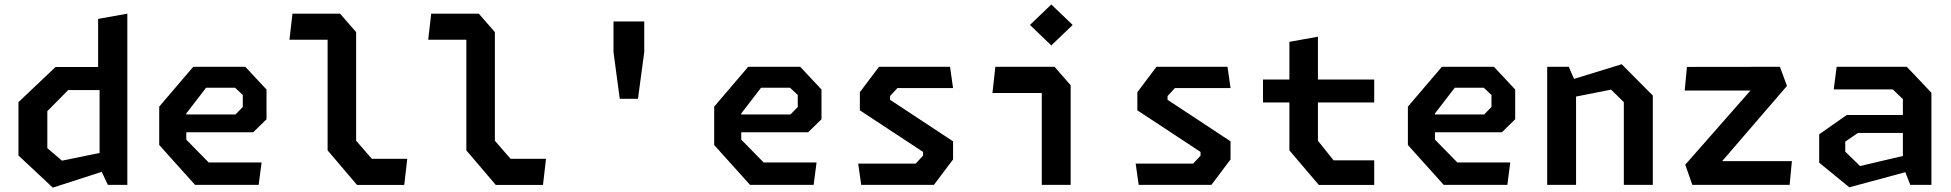

<svg xmlns="http://www.w3.org/2000/svg" viewBox="-20 -826 8720 858"><path d="M462 0H549V-765L418.5 -741.5V-526.5H228L62.5 -369.5V-131L216 12.5L434.5 -58ZM191.5 -164V-329L284.5 -423.5H425V-142.5L257 -108Z M851.5 0H1136L1149 -100H912.5L812.5 -202V-235H1111.5L1171 -293V-426L1076 -527.5H843.5L691.5 -349.5V-178ZM812.5 -314.5V-319L901 -434H1030.5L1065 -401.5V-348L1032.5 -314.5Z M1575.5 0.5H1786.5L1800 -116.5H1641.5L1571.5 -197V-682.5L1499.5 -765H1287L1273.5 -648.5H1444V-154Z M2195.5 0.5H2406.5L2420 -116.5H2261.5L2191.5 -197V-682.5L2119.5 -765H1907L1893.5 -648.5H2064V-154Z M2831 -384.5 2859 -593.5V-730H2721.5V-594L2749.5 -384.5Z M3331.5 0H3616L3629 -100H3392.5L3292.5 -202V-235H3591.5L3651 -293V-426L3556 -527.5H3323.5L3171.5 -349.5V-178ZM3292.5 -314.5V-319L3381 -434H3510.5L3545 -401.5V-348L3512.5 -314.5Z M3828.5 0H4153.5L4239 -113.5V-194.5L3957.5 -380V-397L3990.5 -432.5H4239L4225.5 -527.5H3908L3822.5 -414V-333L4105 -147V-130.5L4072 -95H3815Z M4635.5 0H4764.5V-445L4692.5 -527.5H4428L4415 -410.5H4635.5ZM4678 -623 4773.5 -714.5 4678 -806 4582.5 -714.5Z M5068.5 0H5393.5L5479 -113.5V-194.5L5197.5 -380V-397L5230.5 -432.5H5479L5465.5 -527.5H5148L5062.5 -414V-333L5345 -147V-130.5L5312 -95H5055Z M5873.5 0.5H6121V-109.5H5939.5L5869.5 -197V-368H6121V-470.5H5869.5V-662L5742 -639V-470.5H5624V-368H5742V-154Z M6431.5 0H6716L6729 -100H6492.5L6392.5 -202V-235H6691.5L6751 -293V-426L6656 -527.5H6423.5L6271.5 -349.5V-178ZM6392.5 -314.5V-319L6481 -434H6610.5L6645 -401.5V-348L6612.5 -314.5Z M7236.5 0H7366V-399L7227 -539L7014 -473.5L6990.5 -527.5H6894V0H7023V-394.5L7179.5 -425.5L7236.5 -369.5Z M7542.5 0H7977.5L7987.5 -106H7676L7965.5 -442L7934 -527.5L7518.5 -527L7508.5 -421.5H7802.5L7511 -90Z M8516.5 0H8611V-411.5L8501 -527.5H8187.5L8174.5 -426.5H8438L8483.5 -383.5V-312H8232.5L8109.5 -226V-99L8244 11L8494.5 -56.5ZM8226 -148.5V-193L8282.5 -232H8483.5V-129L8292 -84Z"/></svg>

Font: Monaspace Krypton SemiBold
Style: Regular
Weight: 600
Designer: Riley Cran & the Lettermatic Team
Foundry: Lettermatic
Version: Version 1.200 (Monaspace Krypton)